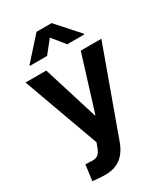

<svg xmlns="http://www.w3.org/2000/svg" viewBox="-232 -868 1029 1178"><g transform="rotate(-30 282.0 -279.5)"><path d="M155.8 206.1Q130.9 206.1 107.9 204.1Q85 202.1 65.9 199.7L80.6 89.4L112.3 89.8Q144.5 94.7 164.1 83.3Q183.6 71.8 194.8 39.6L207.5 5.9L13.7 -529.3H160.6L281.2 -141.6H284.7L404.8 -529.3H550.8L332 74.2Q316.9 116.7 293 146.2Q269 175.8 235.1 190.9Q201.2 206.1 155.8 206.1ZM352.5 -604.5 280.8 -693.4 209.5 -604.5H88.4V-609.9L227.5 -765.1H334.5L473.1 -609.9V-604.5Z"/></g></svg>

Font: Inter Cardless Tabular Bold
Style: Bold
Weight: 700
Designer: Rasmus Andersson
Foundry: rsms
Version: Version 4.000;git-4fc901f